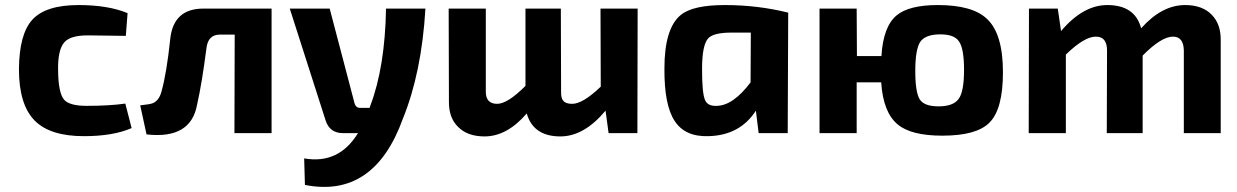

<svg xmlns="http://www.w3.org/2000/svg" viewBox="-20 -527 4895 760"><path d="M501 -20Q428 12 312 12Q179 12 118 -49Q55 -112 55 -253Q56 -392 108 -449Q161 -507 291 -507Q408 -507 485 -475L478 -385Q361 -387 328 -387Q259 -387 235 -360Q208 -330 210 -246Q211 -159 234 -132Q256 -108 322 -108Q414 -108 476 -117Z M1055 0H908L909 -390H850Q803 -390 797 -335Q780 -201 760 -112Q735 25 560 5L535 -110Q575 -114 586 -119Q610 -130 619 -164Q640 -239 654 -374Q667 -493 785 -493H1055Z M1664 -493Q1649 -240 1575 -58Q1461 259 1187 205L1184 100Q1321 124 1397 0H1338Q1285 0 1269 -50L1127 -493H1285L1384 -116Q1390 -100 1404 -100H1443L1446 -109Q1504 -262 1508 -493Z M2503 0H2389L2377 -89Q2292 13 2198 13Q2091 13 2065 -78Q1987 13 1898 13Q1830 13 1793 -25Q1756 -61 1757 -126L1756 -493H1903V-166Q1902 -116 1948 -116Q1989 -116 2060 -187V-493H2200L2201 -166Q2200 -138 2210 -128Q2219 -116 2245 -116Q2287 -116 2358 -184L2357 -493H2504Z M2983 0 2972 -89Q2909 9 2784 12Q2691 15 2650 -49Q2609 -112 2610 -256Q2610 -415 2675 -468Q2723 -507 2849 -507Q2979 -507 3100 -477L3098 0ZM2876 -398Q2804 -398 2783 -375Q2759 -348 2759 -254Q2759 -160 2770 -133Q2780 -106 2817 -108Q2882 -109 2951 -201L2952 -398Z M3469 -305Q3476 -422 3529 -466Q3578 -507 3692 -507Q3830 -507 3887 -452Q3950 -393 3950 -241Q3950 -94 3896 -41Q3845 10 3710 10Q3587 10 3534 -34Q3476 -81 3468 -201H3371V0H3224V-493H3371L3372 -305ZM3776 -363Q3758 -391 3702 -391Q3644 -391 3623 -362Q3603 -332 3603 -246Q3603 -161 3621 -133Q3639 -106 3695 -106Q3754 -106 3775 -136Q3796 -165 3796 -250Q3796 -335 3776 -363Z M4180 -404Q4267 -507 4363 -507Q4473 -507 4497 -415Q4579 -507 4671 -507Q4739 -507 4776 -469Q4813 -432 4812 -367V0H4666V-327Q4665 -382 4623 -382Q4577 -382 4503 -307V0H4361L4362 -327Q4362 -382 4318 -382Q4272 -382 4199 -311V0H4052L4053 -493H4167Z"/></svg>

Font: Taylor Sans Bold LRS
Style: Bold
Weight: 700
Italic angle: -8°
Designer: Natanael Gama
Version: Version 1.001 September 8, 2015